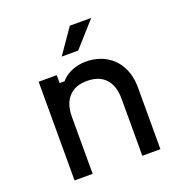

<svg xmlns="http://www.w3.org/2000/svg" viewBox="-147 -969 1043 1097"><g transform="rotate(-20 375.0 -420.0)"><path d="M120 -600H230V-552H260Q285 -582 325 -599Q365 -616 411 -616Q480 -616 532.5 -586Q585 -556 613.5 -501.5Q642 -447 642 -376V0H532V-346Q532 -425 493 -467.5Q454 -510 381 -510Q308 -510 269 -467.5Q230 -425 230 -346V0H120ZM397 -840H527L393 -690H293Z"/></g></svg>

Font: Martian Mono VF sWd Rg
Style: Regular
Weight: 400
Width: 6
Monospace: yes
Designer: Roman Shamin
Foundry: Evil Martians
Version: Version 1.100